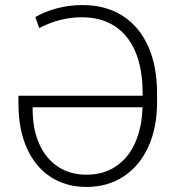

<svg xmlns="http://www.w3.org/2000/svg" viewBox="-20 -737 700 767"><path d="M53.7 -322.3V-354.5H549.8V-365.2Q549.8 -460.9 521.5 -528.8Q493.2 -596.7 438.7 -632.3Q384.3 -668 306.6 -668Q263.7 -668 222.2 -657.7Q180.7 -647.5 136.7 -625L121.1 -668.9Q161.1 -691.9 209.7 -704.3Q258.3 -716.8 309.6 -716.8Q401.4 -716.8 468.5 -674.6Q535.6 -632.3 571.5 -553Q607.4 -473.6 607.4 -365.2V-327.1Q607.4 -227.5 572.8 -151.1Q538.1 -74.7 474.4 -32.5Q410.6 9.8 325.2 9.8Q243.7 9.8 182.1 -30.3Q120.6 -70.3 87.2 -145.5Q53.7 -220.7 53.7 -322.3ZM325.2 -39.1Q392.6 -39.1 442.1 -71.8Q491.7 -104.5 519.3 -165.3Q546.9 -226.1 549.3 -308.6H110.4V-300.8Q110.4 -220.7 137 -161.6Q163.6 -102.5 212.2 -70.8Q260.7 -39.1 325.2 -39.1Z"/></svg>

Font: Pretendard GOV ExtraLight
Style: Regular
Weight: 200
Designer: Base glyphs from Inter by Rasmus Andersson; Hangeul glyphs from Noto Sans CJK(Source Han Sans) by Jang Soo-young and Kan
Foundry: Kil Hyung-jin
Version: Version 1.309